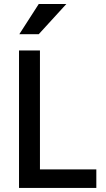

<svg xmlns="http://www.w3.org/2000/svg" viewBox="-20 -921 520 941"><path d="M175.8 -90.8V-673.8H73.2V0H452.1V-90.8ZM169.9 -901.4 74.7 -753.4H169.9L305.2 -901.4Z"/></svg>

Font: FAU Chimera Medium
Style: Regular
Weight: 500
Version: Version 1.002;hotconv 1.0.117;makeotfexe 2.5.65602